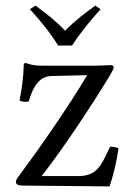

<svg xmlns="http://www.w3.org/2000/svg" viewBox="-20 -664 464 687"><path d="M71 -439C69 -439 65 -435 65 -433C64 -388 59 -353 50 -304C59 -300 71 -298 83 -301C103 -374 134 -391 164 -392L292 -395C224 -281 124 -137 46 -32C37 -20 37 -17 37 -12C37 -5 45 0 60 0L372 3C384 -31 397 -83 404 -133C398 -137 386 -139 374 -139L360 -110C335 -57 314 -35 262 -34H129C203 -128 307 -285 369 -387C384 -412 387 -420 387 -424C387 -428 382 -431 375 -431C370 -431 342 -429 313 -429H130C98 -429 86 -434 71 -439ZM188 -501H238C267 -547 305 -592 340 -631L321 -644C284 -617 250 -592 213 -554C179 -590 146 -615 107 -644L87 -631C122 -593 159 -548 188 -501Z"/></svg>

Font: Libertinus Math
Style: Regular
Weight: 400
Designer: Philipp H. Poll, Khaled Hosny
Foundry: Caleb Maclennan
Version: Version 7.050;RELEASE